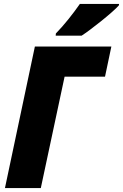

<svg xmlns="http://www.w3.org/2000/svg" viewBox="-20 -949 621 969"><path d="M261 -769H392C436 -797 551 -888 580 -922L581 -929H383C348 -879 304 -823 262 -780ZM5 0H186L306 -562H510L542 -714H156Z"/></svg>

Font: Noto Sans UI SemiCondensed Black
Style: Italic
Weight: 900
Width: 4
Italic angle: -372°
Designer: Monotype Design Team
Foundry: Monotype Imaging Inc.
Version: Version 1.901